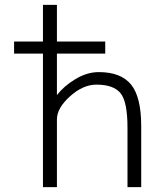

<svg xmlns="http://www.w3.org/2000/svg" viewBox="-20 -771 672 792"><path d="M38.1 -549.8V-599.6H157.2V-751H214.8V-599.6H414.1V-549.8H214.8V-378.9Q245.1 -417 289.1 -443.4Q337.9 -473.6 387.7 -473.6Q478.5 -473.6 520.5 -422.4Q562.5 -371.1 562.5 -251V1H505.9V-244.1Q505.9 -351.6 477.1 -386.7Q448.2 -421.9 377.9 -421.9Q322.3 -421.9 268.6 -373.5Q214.8 -325.2 214.8 -278.3V1H157.2V-549.8Z"/></svg>

Font: Gen Shin Gothic Light
Style: Regular
Weight: 200
Designer: [Source Han Sans]
Ryoko NISHIZUKA  (kana & ideographs); Paul D. Hunt (Latin, Greek & Cyrillic); Wenlong ZHANG  (bopomofo
Version: Version 1.002.20150607